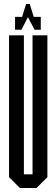

<svg xmlns="http://www.w3.org/2000/svg" viewBox="-20 -936 281 956"><path d="M90 -852 110 -916H128L148 -852H183V-788H152L119 -851L87 -788H55V-852ZM79 0 25 -54V-760H99V-68H142V-760H216V-54L162 0Z"/></svg>

Font: Commune Nuit Debout
Style: Regular
Weight: 400
Designer: Sébastien Marchal
Foundry: Sébastien Marchal
Version: Version 1.003;PS 1.3;hotconv 1.0.88;makeotf.lib2.5.647800